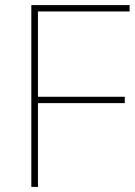

<svg xmlns="http://www.w3.org/2000/svg" viewBox="-20 -734 532 754"><path d="M129 0H103V-714H489V-689H129V-354H470V-329H129Z"/></svg>

Font: Noto Sans UI Thin
Style: Regular
Weight: 250
Designer: Monotype Design Team
Foundry: Monotype Imaging Inc.
Version: Version 1.901